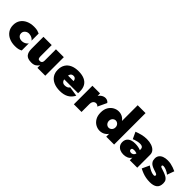

<svg xmlns="http://www.w3.org/2000/svg" viewBox="255 -2061 3367 3367"><g transform="rotate(45 1938.5 -377.5)"><path d="M231 -230Q231 -256 245 -276.5Q259 -297 282.5 -309.5Q306 -322 333 -322Q350 -322 372 -316.5Q394 -311 416 -298.5Q438 -286 453 -264V-441Q429 -452 398.5 -461Q368 -470 313 -470Q231 -470 167 -441Q103 -412 66.5 -358.5Q30 -305 30 -230Q30 -156 66.5 -102Q103 -48 167 -19Q231 10 313 10Q368 10 398.5 1Q429 -8 453 -21V-197Q438 -176 418 -163Q398 -150 376.5 -144Q355 -138 333 -138Q306 -138 282.5 -148.5Q259 -159 245 -179.5Q231 -200 231 -230Z M758 -180V-460H553V-160Q553 -78 590 -33.5Q627 11 721 11Q775 11 809.5 -10.5Q844 -32 863 -67V0H1058V-460H863V-180Q863 -157 856 -142.5Q849 -128 836.5 -121Q824 -114 806 -114Q776 -114 767 -131.5Q758 -149 758 -180Z M1426 10Q1522 10 1587.5 -26.5Q1653 -63 1690 -137L1512 -165Q1500 -143 1476 -131.5Q1452 -120 1416 -120Q1389 -120 1370.5 -133Q1352 -146 1342.5 -170.5Q1333 -195 1334 -230Q1334 -272 1342 -298.5Q1350 -325 1367 -337.5Q1384 -350 1411 -350Q1431 -350 1445.5 -341Q1460 -332 1468 -315Q1476 -298 1476 -274Q1476 -267 1472 -257Q1468 -247 1462 -238L1500 -284H1244V-190H1681Q1683 -201 1683 -213.5Q1683 -226 1683 -239Q1683 -314 1652.5 -365.5Q1622 -417 1562.5 -443.5Q1503 -470 1416 -470Q1328 -470 1266 -441.5Q1204 -413 1171 -359.5Q1138 -306 1138 -230Q1138 -155 1172.5 -101.5Q1207 -48 1271.5 -19Q1336 10 1426 10Z M1957 -460H1767V0H1957ZM2086 -262 2165 -430Q2156 -447 2132.5 -459.5Q2109 -472 2084 -472Q2042 -472 2004.5 -446.5Q1967 -421 1944 -378Q1921 -335 1921 -280L1957 -195Q1957 -228 1967.5 -249Q1978 -270 1995 -280Q2012 -290 2029 -290Q2049 -290 2063 -282Q2077 -274 2086 -262Z M2570 -780V0H2765V-780ZM2200 -230Q2200 -151 2231.5 -97.5Q2263 -44 2312 -17Q2361 10 2413 10Q2471 10 2516.5 -19Q2562 -48 2589 -102Q2616 -156 2616 -230Q2616 -305 2589 -358.5Q2562 -412 2516.5 -441Q2471 -470 2413 -470Q2361 -470 2312 -443Q2263 -416 2231.5 -363Q2200 -310 2200 -230ZM2406 -230Q2406 -256 2417 -276Q2428 -296 2447 -308Q2466 -320 2488 -320Q2508 -320 2527 -309Q2546 -298 2558 -278Q2570 -258 2570 -230Q2570 -202 2558 -182Q2546 -162 2527 -151Q2508 -140 2488 -140Q2466 -140 2447 -152Q2428 -164 2417 -184.5Q2406 -205 2406 -230Z M3031 -145Q3031 -157 3036 -164.5Q3041 -172 3052.5 -176Q3064 -180 3083 -180Q3113 -180 3141.5 -171Q3170 -162 3187 -147V-226Q3172 -242 3145.5 -252.5Q3119 -263 3085.5 -269Q3052 -275 3016 -275Q2928 -275 2881.5 -237.5Q2835 -200 2835 -134Q2835 -87 2858 -54.5Q2881 -22 2919 -6Q2957 10 3002 10Q3050 10 3088 -6.5Q3126 -23 3148 -54.5Q3170 -86 3170 -130L3154 -190Q3154 -160 3142.5 -141.5Q3131 -123 3113.5 -114.5Q3096 -106 3077 -106Q3065 -106 3054.5 -110.5Q3044 -115 3037.5 -123.5Q3031 -132 3031 -145ZM2930 -298Q2939 -303 2963 -311.5Q2987 -320 3018 -326.5Q3049 -333 3077 -333Q3098 -333 3113 -328.5Q3128 -324 3137 -315.5Q3146 -307 3150 -296Q3154 -285 3154 -272V0H3339V-320Q3339 -370 3308 -404.5Q3277 -439 3224 -457Q3171 -475 3106 -475Q3040 -475 2979.5 -459Q2919 -443 2871 -424Z M3467 -183 3404 -46Q3446 -24 3488 -8Q3530 8 3576 16.5Q3622 25 3674 25Q3763 25 3810 -11.5Q3857 -48 3857 -130Q3857 -174 3839 -200Q3821 -226 3792 -242Q3763 -258 3730 -270Q3690 -285 3665.5 -292Q3641 -299 3629.5 -306.5Q3618 -314 3618 -327Q3618 -334 3624 -340Q3630 -346 3648 -346Q3676 -346 3718.5 -328.5Q3761 -311 3795 -282L3843 -415Q3809 -431 3775 -443Q3741 -455 3705 -462.5Q3669 -470 3627 -470Q3570 -470 3528.5 -454Q3487 -438 3464 -407.5Q3441 -377 3441 -334Q3441 -288 3459 -259Q3477 -230 3506.5 -213.5Q3536 -197 3570 -186Q3613 -173 3633 -164.5Q3653 -156 3658.5 -149Q3664 -142 3664 -133Q3664 -123 3657.5 -116.5Q3651 -110 3635 -110Q3627 -110 3605.5 -114Q3584 -118 3549.5 -133.5Q3515 -149 3467 -183Z"/></g></svg>

Font: Jost Black
Style: Regular
Weight: 900
Version: Version 3.710